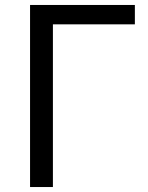

<svg xmlns="http://www.w3.org/2000/svg" viewBox="-20 -753 597 773"><path d="M101 0H193V-655H523V-733H101Z"/></svg>

Font: GenYoGothic2 TW R
Style: Regular
Weight: 400
Version: Version 2.100;PS 2.1;hotconv 16.6.51;makeotf.lib2.5.65220 DE